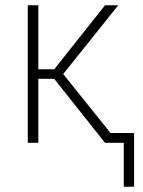

<svg xmlns="http://www.w3.org/2000/svg" viewBox="-20 -540 540 726"><path d="M448 166V0H377L185 -242H125V0H85V-520H125V-278H185L377 -520H427L219 -260L398 -37H487V166Z"/></svg>

Font: Iosevka Term Curly Extralight
Style: Regular
Weight: 200
Designer: Belleve Invis
Foundry: Belleve Invis
Version: Version 32.3.0